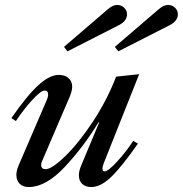

<svg xmlns="http://www.w3.org/2000/svg" viewBox="-20 -746 737 774"><path d="M46 -41Q46 -58 55 -79L169 -344Q174 -355 174 -365Q174 -381 160 -381Q145 -381 110.5 -343.5Q76 -306 44 -258L26 -270Q89 -361 134.5 -402.5Q180 -444 217 -444Q242 -444 256.5 -431Q271 -418 271 -396Q271 -381 261 -356L152 -102Q146 -90 146 -81Q146 -64 164 -64Q189 -64 243.5 -117Q298 -170 355 -256.5Q412 -343 448 -437L541 -447L399 -90Q393 -75 393 -68Q393 -55 401 -55Q416 -55 452 -94.5Q488 -134 517 -178L536 -167Q471 -74 428.5 -33Q386 8 348 8Q325 8 311.5 -4.5Q298 -17 298 -39Q298 -57 307 -78L380 -253H377Q317 -154 241 -73Q165 8 96 8Q72 8 59 -5.5Q46 -19 46 -41ZM443 -557 620 -709Q631 -718 639.5 -722Q648 -726 658 -726Q674 -726 685.5 -715Q697 -704 697 -688Q697 -662 665 -645L457 -539ZM238 -557 415 -709Q426 -718 434.5 -722Q443 -726 453 -726Q469 -726 480.5 -715Q492 -704 492 -688Q492 -662 460 -645L252 -539Z"/></svg>

Font: Ibarra Real Nova
Style: Italic
Weight: 400
Italic angle: -22°
Designer: Jose Maria Ribagorda & Octavio Pardo
Foundry: Octavio Pardo
Version: Version 1.014